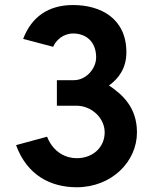

<svg xmlns="http://www.w3.org/2000/svg" viewBox="-20 -748 615 781"><path d="M45.4 -157.7C89.8 -35.2 186 13.7 292 13.7C433.6 13.7 537.1 -89.8 537.1 -209.5C537.1 -312.5 476.6 -364.3 423.3 -400.4C462.9 -428.7 494.1 -470.7 494.1 -535.2C494.1 -673.8 388.7 -727.5 277.3 -727.5C175.3 -727.5 107.9 -678.2 74.2 -589.8L196.3 -557.6C207 -583.5 236.3 -611.8 277.8 -611.8C328.1 -611.8 371.1 -580.1 371.1 -514.6C371.1 -469.7 331.1 -421.9 280.8 -421.9H211.4V-317.9H292C350.6 -317.9 405.8 -269.5 405.8 -209.5C405.8 -150.4 359.4 -104.5 292 -104.5C249 -104.5 197.3 -127 171.4 -191.9Z"/></svg>

Font: Tuffy
Style: Bold
Weight: 700
Designer: Thatcher Ulrich, Karoly Barta, Michael Everson
Version: Version 001.270